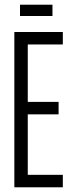

<svg xmlns="http://www.w3.org/2000/svg" viewBox="-20 -796 307 816"><path d="M41 0V-660H247V-607H98V-363H229V-310H98V-53H247V0ZM65 -728V-776H203V-728Z"/></svg>

Font: Bricolage Grotesque 48pt Condensed ExtraLight
Style: Regular
Weight: 200
Width: 3
Designer: Mathieu Triay
Foundry: Atelier Triay
Version: Version 1.000; ttfautohint (v1.8.4.7-5d5b);gftools[0.9.32]